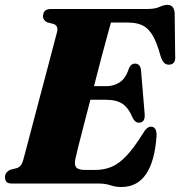

<svg xmlns="http://www.w3.org/2000/svg" viewBox="-30 -736 723 770"><path d="M365.5 0H17.5Q1.5 0 -4.2 -7Q-10 -14 -10 -25.5Q-10 -36.5 -3.8 -44Q2.5 -51.5 10.5 -55L38 -62Q56 -68 63 -94Q67.5 -110 78 -149.8Q88.5 -189.5 102.5 -243Q116.5 -296.5 131.8 -354Q147 -411.5 161 -464Q175 -516.5 185 -555.2Q195 -594 199 -608.5Q204.5 -633 184.5 -640L159 -646.5Q142.5 -655 142.5 -670.5Q142.5 -700 174.5 -700H560.5Q592 -700 609.5 -708.2Q627 -716.5 641.5 -716.5Q667 -716.5 670.5 -685L672.5 -512.5Q675.5 -480.5 652 -477Q639.5 -475 630.2 -482.2Q621 -489.5 614 -511Q599.5 -564.5 582.5 -593.5Q565.5 -622.5 542 -634Q518.5 -645.5 484 -645.5H415Q411.5 -633.5 401 -595.2Q390.5 -557 376.2 -503.2Q362 -449.5 347 -390.5H397.5Q426 -390.5 450.2 -406Q474.5 -421.5 487.5 -463Q496 -481 511 -481Q532.5 -481 535.5 -455L550 -280.5Q553.5 -244.5 527.5 -244Q512 -243.5 502 -263.5Q486.5 -302 462.2 -319Q438 -336 393.5 -336H332.5Q318 -280 305 -230Q292 -180 283.2 -145Q274.5 -110 272.5 -99.5Q267 -75.5 275.5 -65Q284 -54.5 311.5 -54.5H352Q389 -54.5 418.8 -67.5Q448.5 -80.5 477.8 -111.8Q507 -143 541.5 -198Q558.5 -228 575 -228Q598 -228 598 -193.5Q584.5 14 456.5 14Q433.5 14 412.8 7Q392 0 365.5 0Z"/></svg>

Font: Fraunces 144pt Soft Black
Style: Italic
Weight: 900
Italic angle: -16°
Version: Version 1.000;[b76b70a41]